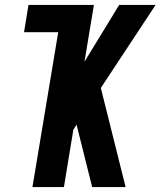

<svg xmlns="http://www.w3.org/2000/svg" viewBox="-20 -755 648 775"><path d="M111 0 215 -625H77L95 -735H359L321 -506L461 -735H608L387 -400L487 0H352L289 -252L276 -231L238 0Z"/></svg>

Font: Iosevka SS04 XBd Ex Obl
Style: Regular
Weight: 800
Width: 7
Italic angle: -9°
Monospace: yes
Designer: Belleve Invis
Foundry: Belleve Invis
Version: Version 19.0.0; ttfautohint (v1.8.4)